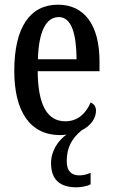

<svg xmlns="http://www.w3.org/2000/svg" viewBox="-20 -567 482 820"><path d="M306 233C324 233 352 229 367 220V171C349 179 334 182 318 182C286 182 265 164 265 122C265 65 285 26 328 -10C371 -31 390 -65 390 -94C390 -113 380 -124 367 -129C348 -85 314 -49 259 -49C183 -49 142 -116 141 -263H405V-305C405 -463 338 -547 228 -547C109 -547 41 -452 41 -264C41 -90 109 10 237 10C246 10 255 9 264 8C229 32 198 77 198 130C198 202 238 233 306 233ZM307 -314H142C145 -429 175 -494 231 -494C286 -494 306 -422 307 -314Z"/></svg>

Font: Noto Serif Khmer ExtraCondensed Medium
Style: Regular
Weight: 500
Width: 2
Designer: Danh Hong and the Monotype Design Team
Foundry: Monotype Imaging Inc.
Version: Version 2.004